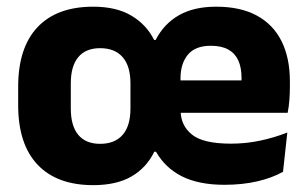

<svg xmlns="http://www.w3.org/2000/svg" viewBox="-20 -526 898 560"><path d="M252 14Q146 14 89.5 -45.8Q33 -105.5 33 -219.5V-273Q33 -387 89.5 -446.8Q146 -506.5 252 -506.5Q319 -506.5 363 -480.5Q407 -454.5 429.5 -409.5H434Q458 -456.5 501.8 -481.5Q545.5 -506.5 610.5 -506.5Q681.5 -506.5 729.2 -480.5Q777 -454.5 801.2 -405.8Q825.5 -357 825.5 -289V-272.5Q825.5 -253.5 824 -233.8Q822.5 -214 819 -197H681.5Q683 -227.5 683.8 -253.5Q684.5 -279.5 684.5 -298Q684.5 -329 675 -349.8Q665.5 -370.5 645.8 -381.5Q626 -392.5 595 -392.5Q549.5 -392.5 528 -366.5Q506.5 -340.5 506.5 -297.5V-252L507 -235V-202.5Q507 -160.5 539.5 -133.8Q572 -107 654 -107Q697.5 -107 738.8 -115.8Q780 -124.5 818 -139.5L805.5 -25Q773.5 -7 730.2 3Q687 13 634.5 13Q560 13 511 -11.5Q462 -36 435 -83.5H430Q407.5 -37 363.8 -11.5Q320 14 252 14ZM441.5 -197V-291.5H788.5V-197ZM272 -106.5Q315 -106.5 337.8 -132.8Q360.5 -159 360.5 -209.5V-283Q360.5 -333 337.8 -359.2Q315 -385.5 272 -385.5Q230 -385.5 208.2 -359.2Q186.5 -333 186.5 -283V-209.5Q186.5 -159 208.2 -132.8Q230 -106.5 272 -106.5Z"/></svg>

Font: Anek Tamil Medium
Style: Bold
Weight: 700
Version: Version 1.003